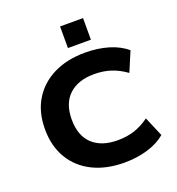

<svg xmlns="http://www.w3.org/2000/svg" viewBox="-162 -1052 1101 1194"><g transform="rotate(-20 388.5 -455.5)"><path d="M459 11Q339 11 250 -33Q161 -77 112 -159Q63 -241 63 -353Q63 -465 112 -546Q161 -627 250 -671.5Q339 -716 460 -716Q543 -716 613.5 -695Q684 -674 731 -633L676 -503Q626 -539 576 -555Q526 -571 467 -571Q360 -571 300 -515Q240 -459 240 -353Q240 -246 299.5 -190Q359 -134 467 -134Q526 -134 576 -150Q626 -166 676 -202L731 -72Q684 -32 613 -10.5Q542 11 459 11ZM370 -779V-922H522V-779Z"/></g></svg>

Font: Nunito Sans 10pt SemiExpanded ExtraBold
Style: Regular
Weight: 800
Width: 6
Designer: Vernon Adams
Foundry: Vernon Adams
Version: Version 3.101;gftools[0.9.27]